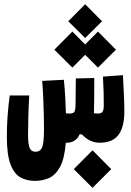

<svg xmlns="http://www.w3.org/2000/svg" viewBox="-20 -676 626 916"><path d="M147.5 187Q106.9 187 76.7 169.7Q46.4 152.3 29.5 106.4Q12.7 60.5 12.7 -23.9Q12.7 -120.6 26.4 -220.7H119.6Q116.7 -173.3 115.2 -121.6Q113.8 -69.8 113.8 -36.1Q113.8 12.7 121.6 30.3Q129.4 47.9 148.9 47.9Q172.4 47.9 181.2 26.4Q189.9 4.9 189.9 -61.5Q189.9 -87.4 189 -126.2Q188 -165 186.3 -208Q184.6 -251 181.2 -290L284.7 -295.4Q289.1 -252 291.3 -211.2Q293.5 -170.4 294.4 -135.3Q304.2 -134.3 310.5 -134.3Q329.1 -134.3 334.5 -142.1Q339.8 -149.9 340.3 -174.8Q340.8 -206.5 341.1 -238.3Q341.3 -270 341.8 -301.8L429.7 -303.7Q429.7 -297.4 429.7 -291Q429.7 -284.7 429.7 -278.3Q429.7 -242.2 429.4 -205.6Q429.2 -168.9 428.2 -136.2Q437.5 -134.3 446.8 -134.3Q463.9 -134.3 469.5 -143.3Q475.1 -152.3 475.1 -173.3Q475.1 -200.7 474.4 -234.1Q473.6 -267.6 471.2 -310.5L566.4 -317.4Q568.8 -268.1 571 -226.8Q573.2 -185.5 573.2 -143.6Q573.2 -69.8 545.2 -32.5Q517.1 4.9 455.6 4.9Q407.2 4.9 370.6 -35.2H359.9Q341.8 4.9 298.8 4.9Q296.4 4.9 293.9 4.9Q287.6 83 265.4 122.1Q243.2 161.1 211.9 174.1Q180.7 187 147.5 187ZM447.3 -353.5 386.2 -414.6 325.2 -353.5 239.3 -439 325.2 -525.4 386.2 -463.9 447.3 -525.4 533.2 -439ZM386.2 -494.6 305.7 -574.7 386.2 -655.8 466.8 -574.7ZM421.4 220.2 332 130.9 421.4 41 510.7 130.9Z"/></svg>

Font: Cascadia Mono PL
Style: Bold
Weight: 700
Monospace: yes
Designer: Aaron Bell
Foundry: Saja Typeworks
Version: Version 2404.023; ttfautohint (v1.8.4)